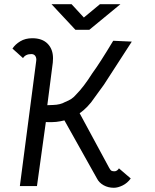

<svg xmlns="http://www.w3.org/2000/svg" viewBox="-20 -881 733 909"><path d="M152 -598Q152 -610 146 -617.5Q140 -625 128 -625Q101 -625 89 -606L39 -651Q52 -671 76 -685.5Q100 -700 133 -700Q180 -700 205.5 -674Q231 -648 231 -605Q231 -592 230 -585L204 -383L231 -384Q266 -385 288 -398Q306 -405 318 -413Q330 -421 340 -433Q376 -469 417 -534Q453 -583 516 -688L604 -684L472 -480L448 -447L411 -396Q393 -374 377 -360.5Q361 -347 357 -345L497 -86Q503 -75 508 -72.5Q513 -70 522 -70Q528 -70 534 -74Q540 -78 543 -84L599 -36Q583 -14 560.5 -3Q538 8 519 8Q492 8 470.5 -4Q449 -16 439 -36L285 -311Q264 -306 246.5 -304Q229 -302 197 -303L155 0H74L151 -589Q152 -592 152 -598ZM319 -861 377 -798 453 -861H550L403 -740H337L224 -861Z"/></svg>

Font: Bellota
Style: Bold Italic
Weight: 700
Italic angle: -7.5°
Designer: Kemie Guaida
Foundry: Kemie Guaida
Version: Version 4.001